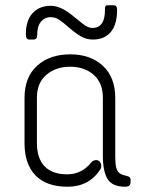

<svg xmlns="http://www.w3.org/2000/svg" viewBox="-20 -708 544 728"><path d="M417 -337V-117Q417 -78 423.5 -63.5Q430 -49 449 -44L460 -41Q475 -38 475 -28V-17Q475 0 455 0Q406 0 388 -29Q370 -58 370 -118V-337Q370 -394 335 -424.5Q300 -455 246 -455Q192 -455 156 -424.5Q120 -394 120 -337V-166Q120 -107 149.5 -77Q179 -47 234.5 -47Q290 -47 326 -92Q333 -101 345.5 -101Q358 -101 363 -86Q366 -74 360 -65Q317 0 236.5 0Q156 0 114.5 -43Q73 -86 73 -165V-337Q73 -416 121 -459Q169 -502 246 -502Q323 -502 370 -458.5Q417 -415 417 -337ZM387 -688H411Q424 -688 424 -671Q424 -615 400 -586.5Q376 -558 332 -558Q308 -558 287 -570Q266 -582 241.5 -603.5Q217 -625 203 -634Q189 -643 170 -643Q151 -643 136 -626.5Q121 -610 121 -574Q121 -558 106 -558H91Q78 -558 78 -578Q78 -630 103.5 -658Q129 -686 173 -686Q209 -686 254 -650Q259 -646 272.5 -635Q286 -624 291 -620Q313 -602 330 -602Q378 -602 378 -670Q378 -673 378 -676Q378 -688 387 -688Z"/></svg>

Font: Text Me One
Style: Regular
Weight: 400
Designer: Julia Petretta
Foundry: Julia Petretta
Version: Version 1.003